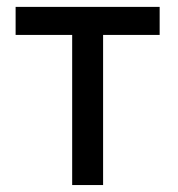

<svg xmlns="http://www.w3.org/2000/svg" viewBox="-20 -532 512 552"><path d="M276.4 0H187.5V-431.6H24.9V-512.2H439V-431.6H276.4Z"/></svg>

Font: Cadman
Style: Regular
Weight: 400
Designer: Paul James MIller
Foundry: High-Logic / Made with FontCreator
Version: Version 2.114;March 28, 2021;FontCreator 13.0.0.2683 64-bit